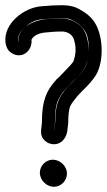

<svg xmlns="http://www.w3.org/2000/svg" viewBox="-21 -699 410 737"><path d="M182 -36C183 -36 186 -32 186 -32ZM132 -36C132 -7 158 18 186 18C213 18 236 -5 236 -33C236 -61 210 -86 182 -86C155 -86 132 -63 132 -36ZM51 -537C44 -557 54 -576 75 -594C64 -584 50 -569 50 -548C50 -545 51 -539 51 -537ZM78 -596C95 -613 116 -623 142 -625C173 -628 197 -629 216 -629C234 -629 246 -627 251 -624C301 -601 323 -569 319 -502C320 -537 310 -580 289 -599C268 -617 244 -628 218 -628C156 -628 113 -625 78 -596ZM315 -470C310 -436 293 -420 276 -403L259 -386C208 -335 192 -310 191 -232L187 -202C187 -200 186 -198 186 -197C187 -210 190 -223 190 -232C190 -268 194 -294 199 -307C206 -325 217 -343 231 -357C242 -368 247 -375 258 -386L276 -403C299 -426 308 -439 315 -470ZM241 -227V-230C241 -248 242 -266 246 -284C248 -294 263 -318 295 -350L312 -367C321 -376 330 -387 340 -400C379 -450 378 -556 343 -612C328 -636 304 -654 273 -669C257 -676 238 -679 216 -679C195 -679 170 -678 138 -675C71 -670 -8 -609 0 -536C2 -522 7 -507 21 -497C61 -469 104 -502 100 -547C108 -563 129 -572 151 -574C173 -576 187 -578 218 -578C232 -578 254 -571 262 -550C272 -520 271 -491 261 -464C261 -463 254 -453 240 -439L223 -421C218 -416 212 -410 208 -405C204 -401 198 -397 194 -392C157 -351 140 -312 140 -232C140 -211 130 -188 144 -167C152 -156 164 -148 178 -146C210 -141 232 -165 237 -194Z"/></svg>

Font: AppleStorm
Style: CBo
Weight: 400
Foundry: Cannot Into Space Fonts
Version: Version 1.01